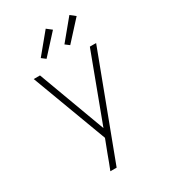

<svg xmlns="http://www.w3.org/2000/svg" viewBox="-229 -1081 1059 1194"><g transform="rotate(-30 300.0 -484.5)"><path d="M202 0Q212 -26 222 -51.5Q232 -77 241 -103L277 -197L76 -735H121L299 -254L479 -735H524L247 0ZM378 -804 349 -826 467 -969 503 -941ZM208 -804 179 -826 297 -969 333 -941Z"/></g></svg>

Font: Zed Sans Extralight Extended
Style: Regular
Weight: 200
Width: 7
Designer: Belleve Invis
Foundry: Belleve Invis
Version: Version 1.0.0; ttfautohint (v1.8.4)